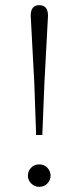

<svg xmlns="http://www.w3.org/2000/svg" viewBox="-20 -712 304 744"><path d="M132 12Q114 12 101 -1Q88 -14 88 -31Q88 -49 100.5 -62Q113 -75 132 -75Q151 -75 163.5 -62Q176 -49 176 -31Q176 -14 163.5 -1Q151 12 132 12ZM132 -692Q166 -692 166 -651Q166 -650 152 -388L144 -189H120L113 -388Q99 -650 99 -651Q99 -692 132 -692Z"/></svg>

Font: TypoPRO Source Serif Pro
Style: Regular
Weight: 300
Designer: Frank Grießhammer
Foundry: Adobe Systems Incorporated
Version: Version 1.017;PS (version unavailable);hotconv 1.0.79;makeot